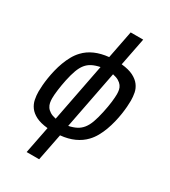

<svg xmlns="http://www.w3.org/2000/svg" viewBox="-229 -873 1060 1194"><g transform="rotate(30 301.0 -276.0)"><path d="M197.8 14.2Q145 8.8 113 -7.6Q81.1 -23.9 64 -47.4Q46.9 -70.8 41.3 -98.9Q35.6 -127 35.6 -155.8Q35.6 -174.8 37.6 -200.4Q39.6 -226.1 44.2 -255.4Q48.8 -284.7 56.4 -315.9Q64 -347.2 75.2 -377.4Q86.4 -407.7 101.8 -435.3Q117.2 -462.9 137.7 -484.4Q197.8 -548.8 309.1 -560.1L348.1 -759.8H438L398.9 -560.1Q452.1 -554.7 484.1 -538.3Q516.1 -522 533.4 -498.8Q550.8 -475.6 556.2 -448Q561.5 -420.4 561.5 -392.6Q561.5 -374 559.6 -348.4Q557.6 -322.8 553.2 -293.5Q548.8 -264.2 541 -232.4Q533.2 -200.7 522 -169.9Q510.7 -139.2 495.1 -111.3Q479.5 -83.5 459 -62Q429.2 -30.3 386.2 -10.7Q343.3 8.8 287.6 14.2L249.5 208H159.7ZM293.5 -479.5Q260.3 -472.7 236.8 -460.7Q213.4 -448.7 197 -428.2Q180.7 -407.7 169.2 -376.5Q157.7 -345.2 147.9 -299.3Q139.6 -259.3 134.8 -222.7Q129.9 -186 129.9 -161.1Q129.9 -145 132.8 -129.6Q135.7 -114.3 144.5 -101.1Q153.3 -87.9 169.7 -77.6Q186 -67.4 212.4 -62ZM302.2 -62Q334.5 -68.8 357.7 -80.8Q380.9 -92.8 397.7 -113.8Q414.6 -134.8 426.3 -167Q438 -199.2 448.2 -246.6Q458 -292 462.2 -327.4Q466.3 -362.8 466.3 -383.8Q466.3 -399.9 463.4 -414.8Q460.4 -429.7 451.4 -442.1Q442.4 -454.6 426 -464.4Q409.7 -474.1 383.3 -479.5Z"/></g></svg>

Font: Hack
Style: Italic
Weight: 400
Italic angle: -11°
Monospace: yes
Designer: Christopher Simpkins
Foundry: Christopher Simpkins
Version: Version 2.019; ttfautohint (v1.4.1) -l 4 -r 80 -G 350 -x 0 -